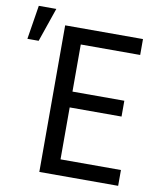

<svg xmlns="http://www.w3.org/2000/svg" viewBox="-177 -849 759 917"><g transform="rotate(10 203.0 -390.5)"><path d="M417.5 -328.6H166V-76.7H459V0H76.7V-710.9H454.1V-633.8H166V-405.3H417.5ZM-63.5 -780.8H21.5L-35.2 -616.2H-89.8Z"/></g></svg>

Font: MAUL Condensed
Style: Condensed Regular
Weight: 400
Designer: MAUL
Version: Version 1.0; 2020; ttfautohint (v1.8.3)